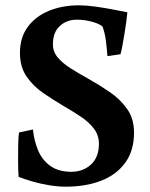

<svg xmlns="http://www.w3.org/2000/svg" viewBox="-20 -686 564 722"><path d="M248 -40Q292.3 -40 322.2 -67.4Q352 -94.8 352 -145Q352 -177 334 -201.1Q315.9 -225.3 287 -245.1Q258 -265 223.9 -284.5Q184 -308 144.9 -334.5Q105.8 -361.1 80.4 -397.5Q55 -433.9 55 -487Q55 -545 84.5 -585Q114 -625 164.4 -645.5Q214.8 -666 277 -666Q304 -666 336.5 -661.5Q369 -657 401.5 -651Q434 -645 459 -639.7Q458 -627 455 -605Q452 -583 448 -558.5Q444 -534 440.1 -513.2Q436.3 -492.4 433 -482L384 -475Q382 -502.8 378 -533.9Q374 -565 365 -587Q350.5 -598 323.3 -605Q296.2 -612 269 -612Q230.7 -612 204.8 -588.1Q179 -564.2 179 -520Q179 -490.6 198 -468.8Q217 -447 247.3 -428Q277.5 -409 312 -390Q353 -367 392.5 -340Q432 -313 458 -276.4Q484 -239.8 484 -187Q484 -119 450.5 -73.5Q417.1 -28 359.2 -6Q301.3 16 228 16Q198.1 16 164.5 10.5Q130.9 5 100.5 -4Q70 -13 50 -21Q49 -31 48.5 -48.4Q48 -65.9 48 -88Q48 -115 48.5 -144.5Q49 -174 52 -188L104 -199Q108 -157 123.4 -120.3Q138.8 -83.6 169.6 -61.8Q200.4 -40 248 -40Z"/></svg>

Font: Buenard
Style: Regular
Weight: 400
Version: Version 2.000